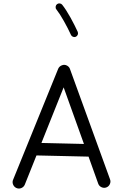

<svg xmlns="http://www.w3.org/2000/svg" viewBox="-20 -1057 712 1118"><path d="M75.2 37.6Q61.5 31.2 55.9 16.8Q50.3 2.4 56.6 -11.2L319.3 -657.7Q326.2 -671.9 341.6 -677.2Q356.9 -682.6 370.6 -674.8Q383.3 -667.5 387.2 -655.8L620.6 -13.2Q626 0.5 619.9 14.6Q613.8 28.8 599.6 34.2Q585.9 39.6 571.8 33.4Q557.6 27.3 552.2 13.2L495.6 -145L192.4 -151.9L124 19Q117.7 32.7 103.5 38.3Q89.4 43.9 75.2 37.6ZM350.6 -548.3 221.2 -224.6 468.8 -218.8ZM312 -1032.7Q318.8 -1038.1 327.9 -1037.1Q336.9 -1036.1 342.3 -1029.3Q365.7 -999.5 390.4 -954.8Q415 -910.2 432.6 -871.6Q436 -863.8 432.9 -855.2Q429.7 -846.7 421.4 -842.8Q413.6 -839.4 405 -842.8Q396.5 -846.2 393.1 -854Q376.5 -890.6 352.3 -933.8Q328.1 -977.1 308.1 -1002.4Q302.7 -1009.3 304 -1018.3Q305.2 -1027.3 312 -1032.7Z"/></svg>

Font: Mikhak-FD Regular
Style: FD-Regular
Weight: 400
Designer: Amin Abedi
Version: Version 3.2